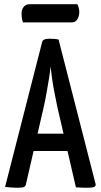

<svg xmlns="http://www.w3.org/2000/svg" viewBox="-20 -886 477 908"><path d="M61 2Q53 2 36.5 1Q20 0 4 -2L179 -686Q182 -703 214 -703Q226 -703 237.5 -702Q249 -701 257 -699L432 -16Q434 -7 426.5 -2.5Q419 2 392 2Q383 2 369.5 1.5Q356 1 339 0L251 -381Q245 -412 238 -446Q231 -480 226.5 -513Q222 -546 219 -572Q217 -546 211.5 -513Q206 -480 200 -446Q194 -412 187 -381L103 -16Q102 -7 95 -2.5Q88 2 61 2ZM110 -172V-254H345V-172ZM89 -780Q84 -792 83 -802Q82 -812 82 -822Q82 -841 92 -853.5Q102 -866 119 -866H346Q351 -856 353 -846Q355 -836 355 -827Q354 -807 345 -793.5Q336 -780 320 -780Z"/></svg>

Font: Yanone Kaffeesatz ExtraLight Medium
Style: Regular
Weight: 500
Version: Version 2.003